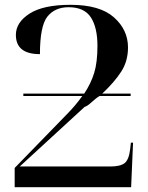

<svg xmlns="http://www.w3.org/2000/svg" viewBox="-20 -778 617 798"><path d="M41 0H525L533 -185H524L521 -158Q516 -115 498.5 -100.5Q481 -86 438 -86H62L332 -334Q342 -336 361 -353.5Q380 -371 394 -379H523V-389H405Q456 -437 484 -480.5Q512 -524 512 -581Q512 -654 453.5 -706Q395 -758 273 -758Q160 -758 103 -721.5Q46 -685 46 -633Q46 -553 146 -553Q146 -670 177 -709Q208 -748 265 -748Q330 -748 357.5 -706Q385 -664 385 -587Q385 -519 371.5 -475Q358 -431 330 -389H77V-379H322Q293 -338 253 -298L41 -80Z"/></svg>

Font: Noto Serif Display Semi
Style: Regular
Weight: 600
Designer: Monotype Design Team
Foundry: Monotype Imaging Inc.
Version: Version 1.900